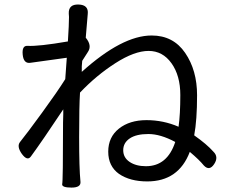

<svg xmlns="http://www.w3.org/2000/svg" viewBox="-20 -813 1040 871"><path d="M775 -169Q708 -205 653 -205Q598 -205 568.5 -185Q539 -165 539 -131.5Q539 -98 568 -78.5Q597 -59 642 -59Q739 -59 775 -169ZM343 -393Q339 -332 339 -190.5Q339 -49 345 11Q348 38 304.5 38Q261 38 262 23Q266 11 266 -258L267 -294V-317Q172 -174 120 -103Q104 -81 79 -115Q55 -149 71 -169Q101 -206 171 -302Q241 -398 276 -454L283 -551Q178 -537 117 -528Q87 -524 83 -565Q79 -606 104 -605Q155 -602 288 -625Q293 -703 293 -736L292 -751Q290 -794 336.5 -792.5Q383 -791 378 -749L369 -642Q398 -607 379.5 -578.5Q361 -550 353 -537Q352 -529 351 -512V-487Q534 -652 668 -652Q766 -652 820 -573Q874 -494 874 -381Q874 -268 861 -199Q918 -159 948 -125Q973 -101 951.5 -68.5Q930 -36 905 -62Q884 -88 841 -124Q790 10 648 10Q570 10 520 -24Q471 -59 471 -125Q471 -191 519.5 -229.5Q568 -268 644.5 -268Q721 -268 790 -238Q798 -294 798 -382Q798 -470 758 -526Q718 -582 654 -582Q590 -582 503.5 -526.5Q417 -471 343 -393Z"/></svg>

Font: Raw Maruko Gothic CJK TC
Style: Regular
Weight: 400
Version: Version 1.001